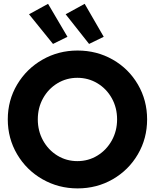

<svg xmlns="http://www.w3.org/2000/svg" viewBox="-20 -997 826 1024"><path d="M21.5 -360.4Q21.5 -461.9 71.3 -545.9Q121.1 -629.9 206.3 -678.7Q291.5 -727.5 393.6 -727.5Q496.6 -727.5 581.5 -679Q666.5 -630.4 715.6 -546.1Q764.6 -461.9 764.6 -360.4Q764.6 -258.3 715.3 -174.1Q666 -89.8 581.3 -41Q496.6 7.8 393.6 7.8Q292 7.8 206.5 -41Q121.1 -89.8 71.3 -174.3Q21.5 -258.8 21.5 -360.4ZM604.5 -360.4Q604.5 -422.4 576.4 -472.9Q548.3 -523.4 499.8 -552.7Q451.2 -582 392.6 -582Q334.5 -582 286.1 -552.7Q237.8 -523.4 209.7 -472.9Q181.6 -422.4 181.6 -360.4Q181.6 -298.8 209.5 -248Q237.3 -197.3 285.6 -167.5Q334 -137.7 392.6 -137.7Q451.7 -137.7 500 -167.5Q548.3 -197.3 576.4 -248Q604.5 -298.8 604.5 -360.4ZM134.8 -920.9 236.3 -976.6 339.8 -800.8 262.7 -762.7ZM330.1 -920.9 431.6 -976.6 533.2 -800.8 455.1 -762.7Z"/></svg>

Font: Reddit Sans Chocolate ExtraBold
Style: Regular
Weight: 800
Designer: Stephen Hutchings
Foundry: Reddit
Version: Version 1.011